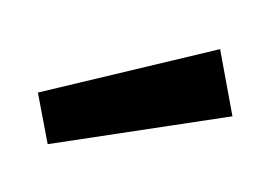

<svg xmlns="http://www.w3.org/2000/svg" viewBox="-35 -792 351 258"><g transform="rotate(10 140.0 -663.0)"><path d="M17 -646 248 -746 280 -660 42 -580Z"/></g></svg>

Font: TitilliumText
Style: Medium
Weight: 500
Designer: Accademia di Belle Arti di Urbino and others
Foundry: Accademia di Belle Arti di Urbino and others.
Version: Version 60.001